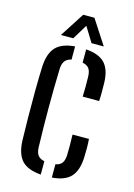

<svg xmlns="http://www.w3.org/2000/svg" viewBox="-117 -819 619 887"><g transform="rotate(15 192.5 -376.0)"><path d="M47 -123Q45.5 -170.5 44.8 -233.2Q44 -296 44.5 -360.2Q45 -424.5 47 -476Q50 -540 78.5 -570.8Q107 -601.5 169.5 -606.5V-543.5Q128 -535.5 127.5 -486Q122 -304.5 127.5 -115Q128 -88.5 138 -75Q148 -61.5 169.5 -57.5V6.5Q105.5 1.5 77.5 -29.2Q49.5 -60 47 -123ZM263.5 -391.5Q264.5 -415.5 264.5 -441Q264.5 -466.5 264 -486.5Q263.5 -512.5 253.8 -525.8Q244 -539 222.5 -543V-606.5Q285 -602 313.2 -571.5Q341.5 -541 343 -478.5Q343.5 -458 343.5 -434.5Q343.5 -411 342 -391.5ZM222.5 6.5V-57Q244.5 -61 254 -74.8Q263.5 -88.5 264 -115.5Q264.5 -136.5 264.5 -158.5Q264.5 -180.5 263.5 -210H342Q343.5 -192 343.8 -166.2Q344 -140.5 343 -123Q340.5 -59.5 312.5 -28.8Q284.5 2 222.5 6.5ZM92.5 -640.5 168 -757.5H221.5L297.5 -640.5H239L195 -712L151.5 -640.5Z"/></g></svg>

Font: Big Shoulders Stencil Text
Style: Regular
Weight: 400
Designer: Patric King
Foundry: XO Type Co
Version: Version 1.000